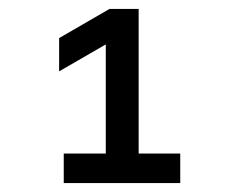

<svg xmlns="http://www.w3.org/2000/svg" viewBox="-20 -704 535 428"><path d="M122.1 -295.9V-361.8H215.8V-605L111.8 -544.9V-619.1L224.1 -684.1H289.1V-361.8H381.8V-295.9Z"/></svg>

Font: LT Wave Text
Style: Regular
Weight: 400
Designer: Daniel Lyons
Version: Version 2.5 (Glyphs App)